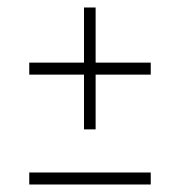

<svg xmlns="http://www.w3.org/2000/svg" viewBox="-20 -549 479 512"><path d="M204 -204V-350H58V-382H204V-529H235V-382H382V-350H235V-204ZM58 -57V-89H382V-57Z"/></svg>

Font: Saira UltraCondensed Thin
Style: Regular
Weight: 250
Width: 1
Designer: Hector Gatti with collaboration of the Omnibus-Type team
Foundry: Omnibus-Type
Version: Version 1.101